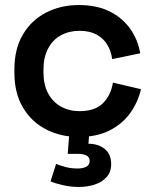

<svg xmlns="http://www.w3.org/2000/svg" viewBox="-20 -528 605 760"><path d="M37 -240V-254Q37 -334 70.5 -391Q104 -448 162 -478Q220 -508 292 -508Q363 -508 413.5 -483Q464 -458 495 -414.5Q526 -371 535 -317L424 -294Q420 -325 405 -350.5Q390 -376 362.5 -391Q335 -406 295 -406Q254 -406 221.5 -388.5Q189 -371 170.5 -336Q152 -301 152 -252V-242Q152 -193 170.5 -158.5Q189 -124 221.5 -106Q254 -88 295 -88Q356 -88 387.5 -119.5Q419 -151 427 -201L538 -175Q526 -123 495 -80Q464 -37 413.5 -11.5Q363 14 292 14Q220 14 162 -16Q104 -46 70.5 -103Q37 -160 37 -240ZM180 190 202 121Q220 128 241 133.5Q262 139 288 139Q308 139 321.5 132Q335 125 335 109Q335 95 323 88Q311 81 286 81H248L256 -20H335L330 41Q369 41 394.5 61.5Q420 82 420 122Q420 153 402 173Q384 193 355 202.5Q326 212 293 212Q261 212 231.5 205.5Q202 199 180 190Z"/></svg>

Font: Space Grotesk Frontify SemiBold
Style: Regular
Weight: 600
Designer: Florian Karsten
Version: Version 2.000